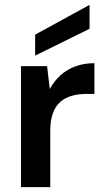

<svg xmlns="http://www.w3.org/2000/svg" viewBox="-20 -767 430 787"><path d="M66 0V-496H173L184 -402Q202 -435 228 -458.5Q254 -482 289 -495Q324 -508 367 -508V-382H334Q302 -382 275 -374.5Q248 -367 228 -350Q208 -333 197 -303.5Q186 -274 186 -231V0ZM124 -539V-625L347 -747V-649Z"/></svg>

Font: DM Sans 24pt SemiBold
Style: Regular
Weight: 600
Designer: Colophon Foundry, Jonny Pinhorn
Foundry: Colophon Foundry
Version: Version 4.004;gftools[0.9.30]